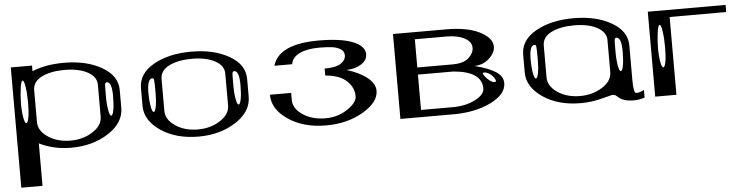

<svg xmlns="http://www.w3.org/2000/svg" viewBox="-44 -709 4422 1126"><g transform="rotate(-5 2166.5 -146.0)"><path d="M125 -281.2Q125 -335 119.1 -376Q113.3 -417 104.5 -417Q95.7 -417 89.8 -376Q83 -328.1 83 -281.2Q83 -234.4 89.8 -198.2Q95.7 -167 104.5 -167Q113.3 -167 119.1 -198.2Q125 -228.5 125 -281.2ZM625 -281.2Q625 -364.3 594.7 -364.3Q585.9 -364.3 584 -350.6Q583 -341.8 583 -281.2Q583 -234.4 589.8 -198.2Q595.7 -167 604.5 -167Q613.3 -167 619.1 -198.2Q625 -228.5 625 -281.2ZM167 -500V-466.8Q246.1 -500 354.5 -500Q487.3 -500 577.1 -448.2Q667 -396.5 667 -312.5V-208Q667 -120.1 575.2 -60.5Q482.4 0 354.5 0Q251 0 167 -42V208H42V-500ZM542 -167V-354.5Q542 -402.3 488.3 -430.7Q436.5 -458 354.5 -458Q272.5 -458 219.7 -431.6Q167 -405.3 167 -354.5V-167Q167 -116.2 221.7 -79.1Q276.4 -42 354.5 -42Q429.7 -42 486.3 -79.1Q542 -115.2 542 -167Z M1375 -281.2Q1375 -364.3 1344.7 -364.3Q1335.9 -364.3 1334 -350.6Q1333 -341.8 1333 -281.2Q1333 -234.4 1339.8 -198.2Q1345.7 -167 1354.5 -167Q1363.3 -167 1369.1 -198.2Q1375 -228.5 1375 -281.2ZM873 -351.6Q872.1 -364.3 863.3 -364.3Q833 -364.3 833 -281.2Q833 -234.4 839.8 -198.2Q845.7 -167 854.5 -167Q863.3 -167 869.1 -198.2Q875 -228.5 875 -281.2Q875 -334 873 -351.6ZM1292 -167V-354.5Q1292 -402.3 1238.3 -430.7Q1186.5 -458 1104.5 -458Q1022.5 -458 969.7 -431.6Q917 -405.3 917 -354.5V-167Q917 -116.2 971.7 -79.1Q1026.4 -42 1104.5 -42Q1179.7 -42 1236.3 -79.1Q1292 -115.2 1292 -167ZM1417 -208Q1417 -120.1 1325.2 -60.5Q1232.4 0 1104.5 0Q972.7 0 882.8 -60.5Q792 -122.1 792 -208V-312.5Q792 -398.4 881.8 -449.2Q971.7 -500 1104.5 -500Q1237.3 -500 1327.1 -448.2Q1417 -396.5 1417 -312.5Z M1854.5 -500Q1983.4 -500 2054.2 -472.2Q2125 -444.3 2125 -395.5Q2125 -361.3 2090.3 -338.4Q2055.7 -315.4 2002 -313.5Q2077.1 -291 2122.1 -254.9Q2167 -218.8 2167 -176.8Q2167 -109.4 2073.7 -54.7Q1980.5 0 1854.5 0Q1723.6 0 1632.8 -61Q1542 -122.1 1542 -208H1667V-167Q1667 -115.2 1722.2 -78.6Q1777.3 -42 1854.5 -42Q1927.7 -42 1984.9 -80.1Q2042 -118.2 2042 -156.2Q2042 -207 2000.5 -246.1Q1959 -285.2 1875 -292V-333Q1941.4 -333 1970.7 -352.5Q2000 -372.1 2000 -400.4Q2000 -423.8 1979.5 -437Q1959 -450.2 1929.7 -454.1Q1900.4 -458 1854.5 -458Q1783.2 -458 1738.8 -437Q1694.3 -416 1687.5 -375H1583Q1619.1 -500 1854.5 -500Z M2860.4 -167Q2877 -167 2863.3 -189.5Q2843.8 -219.7 2813.5 -227.5Q2807.6 -228.5 2802.7 -228.5Q2788.1 -228.5 2808.6 -203.1Q2836.9 -168.9 2860.4 -167ZM2417 -42H2604.5Q2680.7 -42 2736.3 -70.8Q2792 -99.6 2792 -135.7Q2792 -236.3 2625 -250H2417ZM2292 -500H2604.5Q2729.5 -500 2802.2 -462.9Q2875 -425.8 2875 -375Q2875 -338.9 2838.9 -305.7Q2802.7 -272.5 2752 -271.5Q2833 -251 2875 -224.1Q2917 -197.3 2917 -156.2Q2917 -90.8 2825.2 -45.4Q2733.4 0 2604.5 0H2292ZM2417 -292H2625Q2689.5 -292 2719.7 -319.8Q2750 -347.7 2750 -378.9Q2750 -415 2708.5 -436.5Q2667 -458 2604.5 -458H2417Z M3625 -281.2Q3625 -364.3 3594.7 -364.3Q3585.9 -364.3 3584 -350.6Q3583 -341.8 3583 -281.2Q3583 -234.4 3589.8 -198.2Q3595.7 -167 3604.5 -167Q3613.3 -167 3619.1 -198.2Q3625 -228.5 3625 -281.2ZM3123 -351.6Q3122.1 -364.3 3113.3 -364.3Q3083 -364.3 3083 -281.2Q3083 -234.4 3089.8 -198.2Q3095.7 -167 3104.5 -167Q3113.3 -167 3119.1 -198.2Q3125 -228.5 3125 -281.2Q3125 -334 3123 -351.6ZM3542 -167V-354.5Q3542 -402.3 3488.3 -430.7Q3436.5 -458 3354.5 -458Q3272.5 -458 3219.7 -431.6Q3167 -405.3 3167 -354.5V-167Q3167 -116.2 3221.7 -79.1Q3276.4 -42 3354.5 -42Q3429.7 -42 3486.3 -79.1Q3542 -115.2 3542 -167ZM3042 -208V-312.5Q3042 -398.4 3131.8 -449.2Q3221.7 -500 3354.5 -500Q3487.3 -500 3577.1 -448.2Q3667 -396.5 3667 -312.5V-110.4Q3667 -31.2 3682.6 -31.2Q3705.1 -31.2 3729.5 -44.9V0Q3697.3 10.7 3667 10.7Q3631.8 10.7 3611.3 3.9Q3589.8 -3.9 3582 -10.7Q3574.2 -17.6 3564.5 -25.4Q3554.7 -32.2 3542 -32.2Q3539.1 -32.2 3480.5 -16.6Q3418.9 0 3354.5 0Q3222.7 0 3132.8 -60.5Q3042 -122.1 3042 -208Z M3875 -281.2Q3875 -335 3869.1 -376Q3863.3 -417 3854.5 -417Q3845.7 -417 3839.8 -376Q3833 -328.1 3833 -281.2Q3833 -234.4 3839.8 -198.2Q3845.7 -167 3854.5 -167Q3863.3 -167 3869.1 -198.2Q3875 -228.5 3875 -281.2ZM4250 -500V-458H3917V0H3792V-500Z"/></g></svg>

Font: okolaksMetalik
Style: bold
Weight: 700
Width: 7
Version: Version 0.6